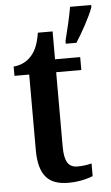

<svg xmlns="http://www.w3.org/2000/svg" viewBox="-54 -797 490 844"><g transform="rotate(-5 190.5 -375.0)"><path d="M255 -613V-600H302C329 -642 366 -708 381 -750V-760H288C280 -714 266 -655 255 -613ZM214 10C264 10 303 -2 322 -10V-66C303 -61 283 -58 260 -58C219 -58 202 -85 202 -151V-479H313V-536H202V-659H137C129 -609 116 -581 99 -561C81 -539 54 -523 18 -520V-479H83V-147C83 -30 129 10 214 10Z"/></g></svg>

Font: Noto Serif Ethiopic Condensed SemiBold
Style: Regular
Weight: 600
Width: 3
Designer: Monotype Design Team
Foundry: Monotype Imaging Inc.
Version: Version 2.102